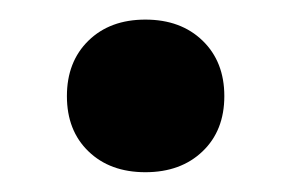

<svg xmlns="http://www.w3.org/2000/svg" viewBox="-20 -354 311 196"><path d="M48.3 -255.9Q48.3 -291 70.3 -312.5Q92.3 -334 128.4 -334Q164.6 -334 186.8 -312.5Q209 -291 209 -255.9Q209 -220.7 186.8 -199.5Q164.6 -178.2 128.4 -178.2Q92.3 -178.2 70.3 -199.5Q48.3 -220.7 48.3 -255.9Z"/></svg>

Font: Selawik
Style: Bold
Weight: 700
Designer: Aaron Bell
Foundry: Microsoft Corporation
Version: Version 1.01